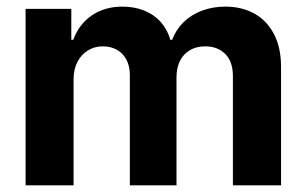

<svg xmlns="http://www.w3.org/2000/svg" viewBox="-20 -557 919 577"><path d="M56.9 -530.3H194.3V-437.3H200Q217.6 -484.7 256.2 -510.9Q294.7 -537.1 348.2 -537.1Q384 -537.1 413.5 -525.2Q443.1 -513.3 463.1 -490.8Q483.1 -468.3 492 -437.3H497.3Q508.7 -467.8 531.7 -490.4Q554.6 -512.9 587 -525Q619.3 -537.1 657 -537.1Q706.9 -537.1 744.7 -516Q782.5 -494.9 803.6 -454.1Q824.6 -413.3 824.6 -356.2V0H679.9V-328.6Q679.9 -372.1 656.8 -394.9Q633.7 -417.7 596.8 -417.7Q570 -417.7 550.6 -406.1Q531.1 -394.6 520.7 -373.8Q510.4 -352.9 510.4 -324.8V0H370.2V-332.5Q370.2 -357.9 360 -377.5Q349.9 -397.1 331.4 -407.4Q312.9 -417.7 288.7 -417.7Q264.1 -417.7 244.3 -405.5Q224.4 -393.3 212.7 -371Q201.1 -348.7 201.1 -318.9V0H56.9Z"/></svg>

Font: Pretendard JP Variable
Style: Regular
Weight: 400
Designer: Base glyphs from Inter by Rasmus Andersson; Hangul glyphs from Noto Sans CJK(Source Han Sans) by Jang Soo-young and Kang
Foundry: Kil Hyung-jin
Version: Version 1.307;Glyphs 3.2 (3192)